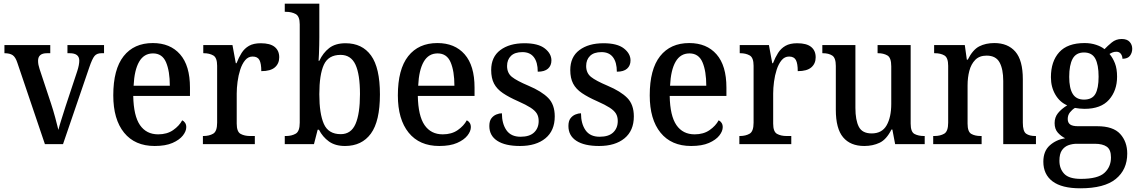

<svg xmlns="http://www.w3.org/2000/svg" viewBox="-20 -780 6156 1039"><path d="M74 -440Q64 -471 48.5 -481.5Q33 -492 4 -492V-536H252V-492H234Q186 -492 186 -451Q186 -440 188 -429.5Q190 -419 194 -407L256 -220Q268 -184 279 -143Q290 -102 296 -77Q301 -98 312.5 -134Q324 -170 335 -205L398 -395Q409 -429 409 -452Q409 -492 357 -492H345V-536H543V-492H529Q504 -492 491.5 -477Q479 -462 463 -415L321 0H223Z M817 10Q710 10 651.5 -62Q593 -134 593 -264Q593 -405 649 -476Q705 -547 807 -547Q901 -547 954.5 -486Q1008 -425 1008 -306V-261H701Q703 -153 737.5 -103Q772 -53 836 -53Q884 -53 917 -76Q950 -99 966 -129Q975 -125 981.5 -115.5Q988 -106 988 -92Q988 -70 969.5 -46.5Q951 -23 913.5 -6.5Q876 10 817 10ZM899 -316Q899 -395 878.5 -443Q858 -491 808 -491Q759 -491 733 -446Q707 -401 703 -316Z M1078 0V-44H1081Q1112 -44 1133.5 -56.5Q1155 -69 1155 -116V-424Q1155 -468 1134 -480Q1113 -492 1083 -492H1080V-536H1238L1256 -438H1260Q1272 -469 1287.5 -493.5Q1303 -518 1327.5 -532Q1352 -546 1391 -546Q1442 -546 1466.5 -526Q1491 -506 1491 -470Q1491 -436 1467.5 -415.5Q1444 -395 1394 -395Q1394 -436 1384 -455Q1374 -474 1347 -474Q1323 -474 1306.5 -454Q1290 -434 1280 -403Q1270 -372 1265.5 -337.5Q1261 -303 1261 -274V-111Q1261 -67 1282 -55.5Q1303 -44 1333 -44H1359V0Z M1847 10Q1794 10 1760 -14.5Q1726 -39 1706 -78H1699L1679 0H1521V-44H1528Q1558 -44 1580 -56.5Q1602 -69 1602 -116V-648Q1602 -692 1580 -704Q1558 -716 1528 -716H1521V-760H1708V-579Q1708 -562 1707.5 -536.5Q1707 -511 1706 -487.5Q1705 -464 1704 -451H1708Q1728 -494 1761.5 -520Q1795 -546 1850 -546Q1940 -546 1988 -479.5Q2036 -413 2036 -269Q2036 -124 1987 -57Q1938 10 1847 10ZM1824 -54Q1880 -54 1904 -109.5Q1928 -165 1928 -271Q1928 -378 1903.5 -430.5Q1879 -483 1823 -483Q1757 -483 1732.5 -429.5Q1708 -376 1708 -270Q1708 -165 1732.5 -109.5Q1757 -54 1824 -54Z M2357 10Q2250 10 2191.5 -62Q2133 -134 2133 -264Q2133 -405 2189 -476Q2245 -547 2347 -547Q2441 -547 2494.5 -486Q2548 -425 2548 -306V-261H2241Q2243 -153 2277.5 -103Q2312 -53 2376 -53Q2424 -53 2457 -76Q2490 -99 2506 -129Q2515 -125 2521.5 -115.5Q2528 -106 2528 -92Q2528 -70 2509.5 -46.5Q2491 -23 2453.5 -6.5Q2416 10 2357 10ZM2439 -316Q2439 -395 2418.5 -443Q2398 -491 2348 -491Q2299 -491 2273 -446Q2247 -401 2243 -316Z M2794 10Q2714 10 2671 -18Q2628 -46 2628 -98Q2628 -125 2639 -139.5Q2650 -154 2666 -160.5Q2682 -167 2696 -167Q2696 -111 2720.5 -75.5Q2745 -40 2797 -40Q2846 -40 2870.5 -63.5Q2895 -87 2895 -125Q2895 -149 2885 -165.5Q2875 -182 2851 -197.5Q2827 -213 2784 -232Q2734 -254 2701.5 -276Q2669 -298 2653.5 -327.5Q2638 -357 2638 -401Q2638 -472 2687.5 -509Q2737 -546 2818 -546Q2892 -546 2928 -518Q2964 -490 2964 -453Q2964 -425 2945.5 -408.5Q2927 -392 2890 -392Q2890 -443 2869 -470.5Q2848 -498 2807 -498Q2766 -498 2745 -477.5Q2724 -457 2724 -423Q2724 -385 2750 -364Q2776 -343 2840 -316Q2911 -286 2946.5 -250Q2982 -214 2982 -150Q2982 -73 2931.5 -31.5Q2881 10 2794 10Z M3222 10Q3142 10 3099 -18Q3056 -46 3056 -98Q3056 -125 3067 -139.5Q3078 -154 3094 -160.5Q3110 -167 3124 -167Q3124 -111 3148.5 -75.5Q3173 -40 3225 -40Q3274 -40 3298.5 -63.5Q3323 -87 3323 -125Q3323 -149 3313 -165.5Q3303 -182 3279 -197.5Q3255 -213 3212 -232Q3162 -254 3129.5 -276Q3097 -298 3081.5 -327.5Q3066 -357 3066 -401Q3066 -472 3115.5 -509Q3165 -546 3246 -546Q3320 -546 3356 -518Q3392 -490 3392 -453Q3392 -425 3373.5 -408.5Q3355 -392 3318 -392Q3318 -443 3297 -470.5Q3276 -498 3235 -498Q3194 -498 3173 -477.5Q3152 -457 3152 -423Q3152 -385 3178 -364Q3204 -343 3268 -316Q3339 -286 3374.5 -250Q3410 -214 3410 -150Q3410 -73 3359.5 -31.5Q3309 10 3222 10Z M3720 10Q3613 10 3554.5 -62Q3496 -134 3496 -264Q3496 -405 3552 -476Q3608 -547 3710 -547Q3804 -547 3857.5 -486Q3911 -425 3911 -306V-261H3604Q3606 -153 3640.5 -103Q3675 -53 3739 -53Q3787 -53 3820 -76Q3853 -99 3869 -129Q3878 -125 3884.5 -115.5Q3891 -106 3891 -92Q3891 -70 3872.5 -46.5Q3854 -23 3816.5 -6.5Q3779 10 3720 10ZM3802 -316Q3802 -395 3781.5 -443Q3761 -491 3711 -491Q3662 -491 3636 -446Q3610 -401 3606 -316Z M3981 0V-44H3984Q4015 -44 4036.5 -56.5Q4058 -69 4058 -116V-424Q4058 -468 4037 -480Q4016 -492 3986 -492H3983V-536H4141L4159 -438H4163Q4175 -469 4190.5 -493.5Q4206 -518 4230.5 -532Q4255 -546 4294 -546Q4345 -546 4369.5 -526Q4394 -506 4394 -470Q4394 -436 4370.5 -415.5Q4347 -395 4297 -395Q4297 -436 4287 -455Q4277 -474 4250 -474Q4226 -474 4209.5 -454Q4193 -434 4183 -403Q4173 -372 4168.5 -337.5Q4164 -303 4164 -274V-111Q4164 -67 4185 -55.5Q4206 -44 4236 -44H4262V0Z M4657 10Q4582 10 4542.5 -37Q4503 -84 4503 -186V-423Q4503 -467 4483.5 -479.5Q4464 -492 4433 -492H4430V-536H4609V-196Q4609 -130 4627.5 -94Q4646 -58 4697 -58Q4753 -58 4778 -102Q4803 -146 4803 -218V-421Q4803 -468 4782 -480Q4761 -492 4732 -492H4729V-536H4908V-111Q4908 -66 4929 -55Q4950 -44 4980 -44H4984V0H4824L4809 -79H4804Q4777 -25 4740 -7.5Q4703 10 4657 10Z M5030 0V-44H5037Q5068 -44 5089.5 -56.5Q5111 -69 5111 -116V-424Q5111 -468 5090.5 -480Q5070 -492 5039 -492H5035V-536H5201L5212 -457H5217Q5244 -511 5279 -529Q5314 -547 5361 -547Q5434 -547 5474.5 -500.5Q5515 -454 5515 -351V-116Q5515 -69 5533 -56.5Q5551 -44 5582 -44H5586V0H5409V-342Q5409 -406 5389 -442.5Q5369 -479 5319 -479Q5280 -479 5257.5 -456Q5235 -433 5225.5 -396.5Q5216 -360 5216 -318V-111Q5216 -67 5236 -55.5Q5256 -44 5287 -44H5292V0Z M5826 239Q5726 239 5676 201.5Q5626 164 5626 95Q5626 38 5660.5 7Q5695 -24 5744 -32Q5723 -42 5705 -61.5Q5687 -81 5687 -114Q5687 -145 5705 -167.5Q5723 -190 5755 -210Q5715 -227 5691 -268Q5667 -309 5667 -362Q5667 -448 5712 -497.5Q5757 -547 5849 -547Q5883 -547 5911.5 -537.5Q5940 -528 5957 -514Q5973 -531 5996 -550Q6019 -569 6050 -569Q6079 -569 6093 -553.5Q6107 -538 6107 -516Q6107 -495 6095 -478.5Q6083 -462 6054 -462Q6054 -477 6045.5 -488.5Q6037 -500 6022 -500Q6010 -500 6001 -496.5Q5992 -493 5984 -488Q6002 -467 6013.5 -437.5Q6025 -408 6025 -365Q6025 -290 5981.5 -240.5Q5938 -191 5849 -191Q5838 -191 5822 -192.5Q5806 -194 5797 -196Q5782 -187 5770 -172Q5758 -157 5758 -136Q5758 -116 5771 -106.5Q5784 -97 5814 -97H5918Q6004 -97 6042 -55Q6080 -13 6080 51Q6080 138 6018 188.5Q5956 239 5826 239ZM5846 -241Q5890 -241 5907.5 -271.5Q5925 -302 5925 -365Q5925 -430 5907 -463Q5889 -496 5846 -496Q5803 -496 5784.5 -462Q5766 -428 5766 -364Q5766 -303 5785 -272Q5804 -241 5846 -241ZM5829 188Q5921 188 5956.5 155.5Q5992 123 5992 72Q5992 30 5969.5 14Q5947 -2 5904 -2H5807Q5784 -2 5762.5 5.5Q5741 13 5727 32.5Q5713 52 5713 90Q5713 133 5739 160.5Q5765 188 5829 188Z"/></svg>

Font: Noto Serif Bengali SemiCondensed Medium
Style: Regular
Weight: 500
Width: 4
Designer: Juan Bruce, Universal Thirst, Indian Type Foundry and the Monotype Design Team.
Foundry: Monotype Imaging Inc.
Version: Version 2.003; ttfautohint (v1.8.4.7-5d5b)